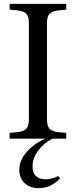

<svg xmlns="http://www.w3.org/2000/svg" viewBox="-20 -720 394 997"><path d="M30 0H216C161 22 80 83 80 161C80 224 126 257 179 257C242 257 273 225 292 206L282 194C271 200 247 211 216 211C172 211 149 188 149 143C149 65 228 9 254 0H324V-30L283 -34C234 -39 224 -60 224 -102V-598C224 -640 234 -661 283 -666L324 -670V-700H30V-670L71 -666C120 -661 130 -640 130 -598V-102C130 -60 120 -39 71 -34L30 -30Z"/></svg>

Font: Hedvig Letters Serif 24pt
Style: Regular
Weight: 400
Designer: Alexander Örn & Tor Weibull
Foundry: Kanon Foundry
Version: Version 1.000